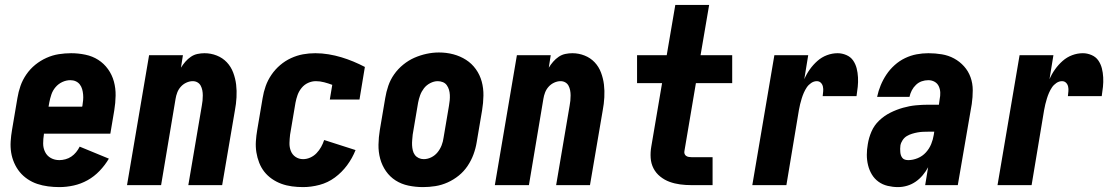

<svg xmlns="http://www.w3.org/2000/svg" viewBox="-20 -755 4540 783"><path d="M222 8Q199 8 176 5Q153 2 132 -5Q111 -12 92.5 -24.5Q74 -37 60.5 -53.5Q47 -70 38 -90.5Q29 -111 25.5 -133Q22 -155 23.5 -178.5Q25 -202 29 -225L51 -355Q55 -380 63.5 -404.5Q72 -429 87.5 -451.5Q103 -474 124 -491Q145 -508 169.5 -519Q194 -530 219.5 -534Q245 -538 270 -538Q299 -538 328 -532Q357 -526 380.5 -511Q404 -496 420.5 -473Q437 -450 444.5 -422.5Q452 -395 451.5 -365Q451 -335 446 -305L430 -210H159V-207Q156 -188 156 -169.5Q156 -151 164 -135Q172 -119 187.5 -110.5Q203 -102 222 -102Q234 -102 247 -105.5Q260 -109 271 -116.5Q282 -124 290.5 -134.5Q299 -145 305 -157L424 -108Q408 -81 386 -58Q364 -35 337 -20Q310 -5 280.5 1.5Q251 8 222 8ZM178 -320H315L316 -323Q318 -335 319 -346.5Q320 -358 319 -369.5Q318 -381 315 -391.5Q312 -402 305.5 -410.5Q299 -419 289 -423.5Q279 -428 267 -428Q250 -428 234 -420.5Q218 -413 206.5 -399.5Q195 -386 189.5 -369.5Q184 -353 181 -337Z M498 0 588 -530H726L718 -479Q726 -492 736 -503.5Q746 -515 758.5 -523.5Q771 -532 785.5 -535Q800 -538 814 -538Q840 -538 864 -528.5Q888 -519 905 -501Q922 -483 931 -459Q940 -435 943 -410Q946 -385 944.5 -358Q943 -331 938 -305L886 0H748L803 -324Q805 -334 806 -344.5Q807 -355 807 -366Q807 -377 805 -387Q803 -397 798.5 -405.5Q794 -414 785.5 -419Q777 -424 766 -424Q753 -424 740 -418Q727 -412 717.5 -401.5Q708 -391 703 -378Q698 -365 696 -352L637 0Z M1216 8Q1193 8 1170.5 5Q1148 2 1127.5 -5.5Q1107 -13 1089 -25.5Q1071 -38 1058 -54.5Q1045 -71 1037 -91.5Q1029 -112 1025.5 -134Q1022 -156 1023.5 -179Q1025 -202 1029 -225L1051 -355Q1055 -380 1063.5 -404Q1072 -428 1087 -450Q1102 -472 1122.5 -489.5Q1143 -507 1167 -518Q1191 -529 1215.5 -533.5Q1240 -538 1266 -538Q1293 -538 1320 -533.5Q1347 -529 1372 -521.5Q1397 -514 1421 -504Q1445 -494 1468 -482L1446 -349H1325L1335 -409Q1319 -415 1302 -419.5Q1285 -424 1268 -424Q1252 -424 1236.5 -417Q1221 -410 1210 -396.5Q1199 -383 1193.5 -367.5Q1188 -352 1185 -336L1163 -206Q1161 -189 1160.5 -172Q1160 -155 1166 -139.5Q1172 -124 1185.5 -115Q1199 -106 1216 -106Q1231 -106 1245.5 -112.5Q1260 -119 1271 -130.5Q1282 -142 1289.5 -155.5Q1297 -169 1302 -184L1430 -143Q1417 -110 1395.5 -81Q1374 -52 1345.5 -31Q1317 -10 1283 -1Q1249 8 1216 8Z M1705 8Q1675 8 1646 2Q1617 -4 1593.5 -19Q1570 -34 1554 -57Q1538 -80 1530.5 -107.5Q1523 -135 1523.5 -165Q1524 -195 1529 -225L1551 -355Q1555 -380 1563.5 -405Q1572 -430 1587.5 -452Q1603 -474 1624.5 -491.5Q1646 -509 1670 -519.5Q1694 -530 1719.5 -535.5Q1745 -541 1770 -541Q1801 -541 1829 -533.5Q1857 -526 1880.5 -511Q1904 -496 1920.5 -473Q1937 -450 1944.5 -422.5Q1952 -395 1951.5 -365Q1951 -335 1946 -305L1924 -175Q1920 -150 1911 -125.5Q1902 -101 1887 -78.5Q1872 -56 1851 -39Q1830 -22 1805.5 -11Q1781 0 1755.5 4Q1730 8 1705 8ZM1708 -106Q1724 -106 1739 -113.5Q1754 -121 1764.5 -134Q1775 -147 1781 -162.5Q1787 -178 1789 -194L1811 -324Q1813 -335 1814 -346Q1815 -357 1814.5 -368Q1814 -379 1811 -389Q1808 -399 1802 -407.5Q1796 -416 1786 -420Q1776 -424 1765 -424Q1750 -424 1734.5 -416Q1719 -408 1709 -395Q1699 -382 1693.5 -367Q1688 -352 1685 -336L1663 -206Q1662 -195 1661 -184Q1660 -173 1660.5 -162.5Q1661 -152 1663.5 -141.5Q1666 -131 1672 -123Q1678 -115 1687.5 -110.5Q1697 -106 1708 -106Z M1998 0 2088 -530H2226L2218 -479Q2226 -492 2236 -503.5Q2246 -515 2258.5 -523.5Q2271 -532 2285.5 -535Q2300 -538 2314 -538Q2340 -538 2364 -528.5Q2388 -519 2405 -501Q2422 -483 2431 -459Q2440 -435 2443 -410Q2446 -385 2444.5 -358Q2443 -331 2438 -305L2386 0H2248L2303 -324Q2305 -334 2306 -344.5Q2307 -355 2307 -366Q2307 -377 2305 -387Q2303 -397 2298.5 -405.5Q2294 -414 2285.5 -419Q2277 -424 2266 -424Q2253 -424 2240 -418Q2227 -412 2217.5 -401.5Q2208 -391 2203 -378Q2198 -365 2196 -352L2137 0Z M2800 0Q2776 0 2753.5 -3Q2731 -6 2710.5 -13.5Q2690 -21 2672.5 -35Q2655 -49 2645 -68.5Q2635 -88 2633.5 -111Q2632 -134 2636 -157L2680 -416H2578V-530H2699L2734 -735H2872L2837 -530H2966V-416H2818L2771 -138Q2770 -132 2772 -127Q2774 -122 2778.5 -119Q2783 -116 2788.5 -115Q2794 -114 2800 -114H2886V0Z M3048 0 3138 -530H3276L3260 -432Q3269 -453 3282.5 -472Q3296 -491 3313.5 -506.5Q3331 -522 3352.5 -530Q3374 -538 3396 -538Q3414 -538 3431.5 -530.5Q3449 -523 3459 -508.5Q3469 -494 3473.5 -476.5Q3478 -459 3479 -439.5Q3480 -420 3478 -401Q3476 -382 3473 -363H3335Q3336 -373 3337 -382.5Q3338 -392 3336 -401.5Q3334 -411 3327.5 -417.5Q3321 -424 3311 -424Q3299 -424 3288 -416.5Q3277 -409 3270 -398.5Q3263 -388 3258 -376.5Q3253 -365 3249.5 -353.5Q3246 -342 3243 -330Q3240 -318 3238 -306L3187 0Z M3642 8Q3621 8 3600 3Q3579 -2 3562.5 -14Q3546 -26 3535.5 -43.5Q3525 -61 3520 -81.5Q3515 -102 3515 -123.5Q3515 -145 3519 -167Q3523 -193 3534 -218.5Q3545 -244 3565.5 -263.5Q3586 -283 3611 -295.5Q3636 -308 3662.5 -315.5Q3689 -323 3715 -325.5Q3741 -328 3767 -328H3809L3812 -350Q3815 -364 3814.5 -377.5Q3814 -391 3808.5 -403Q3803 -415 3791.5 -421.5Q3780 -428 3766 -428Q3752 -428 3739 -423.5Q3726 -419 3715.5 -409Q3705 -399 3698.5 -386.5Q3692 -374 3689 -360H3557Q3562 -384 3571.5 -407Q3581 -430 3595 -451Q3609 -472 3628.5 -489.5Q3648 -507 3671 -518Q3694 -529 3718 -533.5Q3742 -538 3766 -538Q3794 -538 3821 -533.5Q3848 -529 3871 -516.5Q3894 -504 3911.5 -484.5Q3929 -465 3938 -440Q3947 -415 3947 -387Q3947 -359 3943 -331L3886 0H3753L3765 -73Q3756 -56 3743 -40.5Q3730 -25 3714 -14Q3698 -3 3679.5 2.5Q3661 8 3642 8ZM3684 -102Q3703 -102 3722.5 -110Q3742 -118 3756 -133.5Q3770 -149 3777.5 -167.5Q3785 -186 3788 -205L3790 -218H3767Q3756 -218 3744.5 -217.5Q3733 -217 3722 -215Q3711 -213 3699.5 -209.5Q3688 -206 3678 -200Q3668 -194 3661 -183.5Q3654 -173 3652 -162Q3651 -155 3651 -148.5Q3651 -142 3651.5 -135Q3652 -128 3654 -122Q3656 -116 3660 -111Q3664 -106 3670.5 -104Q3677 -102 3684 -102Z M4048 0 4138 -530H4276L4260 -432Q4269 -453 4282.5 -472Q4296 -491 4313.5 -506.5Q4331 -522 4352.5 -530Q4374 -538 4396 -538Q4414 -538 4431.5 -530.5Q4449 -523 4459 -508.5Q4469 -494 4473.5 -476.5Q4478 -459 4479 -439.5Q4480 -420 4478 -401Q4476 -382 4473 -363H4335Q4336 -373 4337 -382.5Q4338 -392 4336 -401.5Q4334 -411 4327.5 -417.5Q4321 -424 4311 -424Q4299 -424 4288 -416.5Q4277 -409 4270 -398.5Q4263 -388 4258 -376.5Q4253 -365 4249.5 -353.5Q4246 -342 4243 -330Q4240 -318 4238 -306L4187 0Z"/></svg>

Font: iosevka_custom_sans_ss08 Heavy
Style: Italic
Weight: 900
Italic angle: -10°
Designer: Belleve Invis
Foundry: Belleve Invis
Version: Version 10.3.0; ttfautohint (v1.8.3)